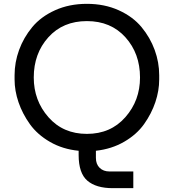

<svg xmlns="http://www.w3.org/2000/svg" viewBox="-20 -770 905 1001"><path d="M675 211H568Q481 211 435.5 172Q390 133 390 38V16Q307 8 241 -30Q175 -68 136 -122.5Q97 -177 76.5 -237Q56 -297 56 -356V-378Q56 -445 79.5 -509.5Q103 -574 148 -628.5Q193 -683 267 -716.5Q341 -750 433 -750Q525 -750 599 -716.5Q673 -683 718 -628.5Q763 -574 786.5 -509.5Q810 -445 810 -378V-356Q810 -297 790 -237.5Q770 -178 731.5 -123.5Q693 -69 627.5 -31Q562 7 480 16V53Q480 86 499.5 105Q519 124 551 124H675ZM710 -366Q710 -491 634 -575.5Q558 -660 433 -660Q308 -660 232 -575.5Q156 -491 156 -366Q156 -246 232.5 -159Q309 -72 433 -72Q557 -72 633.5 -159Q710 -246 710 -366Z"/></svg>

Font: Sora
Style: Regular
Weight: 400
Designer: Jonathan Barnbrook, Julián Moncada
Foundry: Barnbrook Fonts
Version: Version 2.000